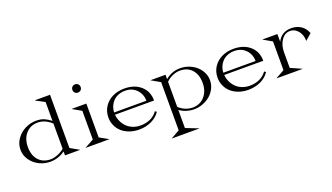

<svg xmlns="http://www.w3.org/2000/svg" viewBox="-83 -1417 4011 2320"><g transform="rotate(-20 1922.0 -257.5)"><path d="M530.8 -686 418.9 -745.1V-750H610.8V-65.9L723.1 -2V0H530.8V-49.8Q441.4 12.2 340.8 12.2Q263.2 12.2 195.8 -22.2Q128.4 -56.6 88.1 -116.7Q47.9 -176.8 47.9 -247.1Q47.9 -322.3 91.6 -384.3Q135.3 -446.3 202.9 -479.7Q270.5 -513.2 344.2 -513.2Q404.3 -513.2 445.1 -495.6Q485.8 -478 530.8 -443.8ZM143.1 -247.1Q143.1 -139.6 199.7 -76.9Q256.3 -14.2 355 -14.2Q395.5 -14.2 446.3 -34.7Q497.1 -55.2 530.8 -85V-409.2Q446.8 -485.8 353 -485.8Q260.7 -485.8 201.9 -419.7Q143.1 -353.5 143.1 -247.1Z M796.9 -499V-500H986.8V-64.9L1099.6 -2V0H796.9V-2L911.6 -64.9V-434.1ZM899.7 -674.1Q884.8 -689 884.8 -711.9Q884.8 -734.9 899.7 -750Q914.6 -765.1 937.5 -765.1Q960.4 -765.1 975.6 -750Q990.7 -734.9 990.7 -711.9Q990.7 -689 975.6 -674.1Q960.4 -659.2 937.5 -659.2Q914.6 -659.2 899.7 -674.1Z M1179.2 -250Q1179.2 -327.6 1219 -388.4Q1258.8 -449.2 1326.4 -481.7Q1394 -514.2 1477.5 -514.2Q1608.4 -514.2 1688.5 -443.4Q1768.6 -372.6 1768.6 -254.9H1266.1Q1270 -210 1288.6 -168.9Q1307.1 -127.9 1337.9 -96.2Q1368.7 -64.5 1414.3 -45.7Q1460 -26.9 1513.2 -26.9Q1585 -26.9 1641.6 -53.2Q1698.2 -79.6 1733.4 -129.9L1753.4 -115.2Q1714.4 -55.2 1642.6 -20.5Q1570.8 14.2 1482.4 14.2Q1415.5 14.2 1358.4 -6.3Q1301.3 -26.9 1262.2 -62Q1223.1 -97.2 1201.2 -145.8Q1179.2 -194.3 1179.2 -250ZM1265.1 -284.2H1680.2Q1680.2 -369.6 1624 -427.7Q1567.9 -485.8 1477.5 -485.8Q1428.7 -485.8 1388.2 -469Q1347.7 -452.1 1321.5 -423.6Q1295.4 -395 1280.8 -359.1Q1266.1 -323.2 1265.1 -284.2Z M2004.9 185.1 2167 248V250H1814V248L1924.8 185.1V-434.1L1813 -498V-500H2004.9V-443.8Q2088.4 -514.2 2194.8 -514.2Q2272.5 -514.2 2339.8 -479.7Q2407.2 -445.3 2447.5 -385.3Q2487.8 -325.2 2487.8 -254.9Q2487.8 -198.2 2462.2 -147.9Q2436.5 -97.7 2394.8 -63.2Q2353 -28.8 2299.3 -8.8Q2245.6 11.2 2189.9 11.2Q2138.2 11.2 2088.4 -5.4Q2038.6 -22 2004.9 -47.9ZM2004.9 -86.9Q2083.5 -15.1 2182.1 -15.1Q2274.4 -15.1 2333.7 -81.8Q2393.1 -148.4 2393.1 -254.9Q2393.1 -362.3 2336.7 -425Q2280.3 -487.8 2183.1 -487.8Q2136.2 -487.8 2086.2 -465.3Q2036.1 -442.9 2004.9 -409.2Z M2583.5 -250Q2583.5 -327.6 2623.3 -388.4Q2663.1 -449.2 2730.7 -481.7Q2798.3 -514.2 2881.8 -514.2Q3012.7 -514.2 3092.8 -443.4Q3172.9 -372.6 3172.9 -254.9H2670.4Q2674.3 -210 2692.9 -168.9Q2711.4 -127.9 2742.2 -96.2Q2772.9 -64.5 2818.6 -45.7Q2864.3 -26.9 2917.5 -26.9Q2989.3 -26.9 3045.9 -53.2Q3102.5 -79.6 3137.7 -129.9L3157.7 -115.2Q3118.7 -55.2 3046.9 -20.5Q2975.1 14.2 2886.7 14.2Q2819.8 14.2 2762.7 -6.3Q2705.6 -26.9 2666.5 -62Q2627.4 -97.2 2605.5 -145.8Q2583.5 -194.3 2583.5 -250ZM2669.4 -284.2H3084.5Q3084.5 -369.6 3028.3 -427.7Q2972.2 -485.8 2881.8 -485.8Q2833 -485.8 2792.5 -469Q2752 -452.1 2725.8 -423.6Q2699.7 -395 2685.1 -359.1Q2670.4 -323.2 2669.4 -284.2Z M3251.5 -500H3443.4V-400.9Q3497.6 -509.8 3623 -509.8Q3691.4 -509.8 3744.4 -476.3Q3797.4 -442.9 3824.2 -374L3745.1 -304.2H3743.2Q3743.2 -379.4 3701.4 -431.2Q3659.7 -482.9 3597.2 -482.9Q3530.3 -482.9 3486.8 -419.4Q3443.4 -356 3443.4 -265.1V-64.9L3584.5 -2V0H3251.5V-2L3363.3 -64.9V-434.1L3251.5 -498Z"/></g></svg>

Font: Messapia
Style: Regular
Weight: 400
Designer: Luca Marsano
Foundry: Collletttivo
Version: Version 1.000;FEAKit 1.0